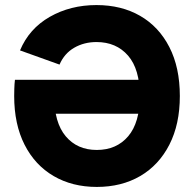

<svg xmlns="http://www.w3.org/2000/svg" viewBox="-20 -724 766 758"><path d="M362.1 14Q265.3 14 191.7 -29Q118 -72 77 -152.7Q36 -233.4 36 -345Q36 -354 36.5 -373.5Q37 -393 39 -409H580V-275H143L194 -345Q194 -240 239.5 -186Q285 -132 362.1 -132Q440 -132 486 -186Q532 -240 532 -345.1Q532 -451 485.5 -504.5Q439 -558 361 -558Q312 -558 273 -535.5Q234 -513 215 -469L59 -525Q95 -611 176.5 -657.5Q258 -704 360.8 -704Q459.3 -704 533.1 -661.5Q607 -619 648.5 -538.3Q690 -457.6 690 -345Q690 -233.4 648.6 -152.7Q607.2 -72 533.6 -29Q459.9 14 362.1 14Z"/></svg>

Font: Radio Canada Big
Style: Regular
Weight: 400
Designer: Étienne Aubert Bonn
Foundry: Coppers and Brasses
Version: Version 1.001